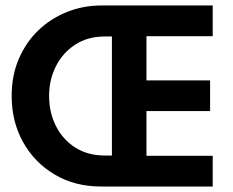

<svg xmlns="http://www.w3.org/2000/svg" viewBox="-20 -680 850 700"><path d="M755.5 0H349Q253 0 179.5 -43.5Q106 -87 64.2 -161.8Q22.5 -236.5 22.5 -330Q22.5 -405 48.8 -465.8Q75 -526.5 120.2 -569.8Q165.5 -613 224.5 -636.5Q283.5 -660 349 -660H755.5V-548H514V-387H746V-275H514V-112H755.5ZM388 -113V-547H362.5Q299.5 -547 253.8 -517Q208 -487 183.5 -437.8Q159 -388.5 159 -330.5Q159 -270 183.8 -220.8Q208.5 -171.5 254.2 -142.2Q300 -113 362.5 -113Z"/></svg>

Font: Lucymar Sans SemiBold
Style: Regular
Weight: 600
Foundry: The League of Moveable Type (original font) / Main changes by Cristiano Sobral with portions from Mirco Monsees
Version: Version 2.001;August 30, 2020;FontCreator 13.0.0.2681 64-bit